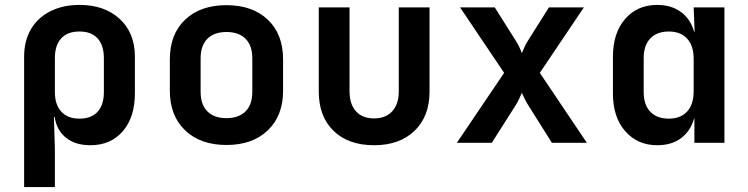

<svg xmlns="http://www.w3.org/2000/svg" viewBox="-20 -580 3040 780"><path d="M78 180V-350Q78 -414 105.5 -461Q133 -508 184 -534Q235 -560 303 -560Q405 -560 466.5 -503Q528 -446 528 -350V-201Q528 -104 479 -47Q430 10 347 10Q286 10 248 -20.5Q210 -51 202 -105H199L203 26V180ZM303 -98Q351 -98 376.5 -126Q402 -154 402 -206V-344Q402 -396 376.5 -424Q351 -452 303 -452Q254 -452 228.5 -424Q203 -396 203 -344V-206Q203 -155 229 -126.5Q255 -98 303 -98Z M900 9Q794 9 732 -50.5Q670 -110 670 -211V-339Q670 -441 732 -500Q794 -559 900 -559Q1006 -559 1068 -500Q1130 -441 1130 -339V-211Q1130 -110 1068 -50.5Q1006 9 900 9ZM900 -100Q950 -100 977.5 -127.5Q1005 -155 1005 -207V-343Q1005 -395 977.5 -422.5Q950 -450 900 -450Q850 -450 822.5 -422.5Q795 -395 795 -343V-207Q795 -155 822.5 -127.5Q850 -100 900 -100Z M1500 10Q1395 10 1335 -48.5Q1275 -107 1275 -208V-550H1400V-209Q1400 -157 1426 -128Q1452 -99 1500 -99Q1547 -99 1573.5 -128Q1600 -157 1600 -209V-550H1725V-208Q1725 -107 1664 -48.5Q1603 10 1500 10Z M1836 0 2028 -284 1849 -550H1990L2075 -415Q2083 -403 2090 -388Q2097 -373 2100 -364Q2104 -373 2110.5 -388Q2117 -403 2125 -415L2210 -550H2352L2173 -284L2364 0H2222L2127 -151Q2119 -163 2111.5 -178.5Q2104 -194 2100 -203Q2096 -194 2089 -178.5Q2082 -163 2074 -151L1978 0Z M2650 10Q2570 10 2520 -47Q2470 -104 2470 -200V-349Q2470 -446 2519.5 -503Q2569 -560 2650 -560Q2707 -560 2746 -531.5Q2785 -503 2800 -451H2802L2798 -550H2923V0H2801V-99H2800Q2785 -47 2746.5 -18.5Q2708 10 2650 10ZM2697 -98Q2745 -98 2771.5 -127Q2798 -156 2798 -209V-341Q2798 -394 2771.5 -423Q2745 -452 2697 -452Q2649 -452 2622 -424Q2595 -396 2595 -344V-206Q2595 -154 2622 -126Q2649 -98 2697 -98Z"/></svg>

Font: JetBrains Mono NL
Style: Bold
Weight: 700
Monospace: yes
Designer: Philipp Nurullin, Konstantin Bulenkov
Foundry: JetBrains
Version: Version 2.305; ttfautohint (v1.8.4.7-5d5b)